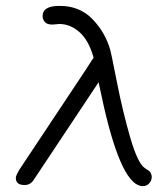

<svg xmlns="http://www.w3.org/2000/svg" viewBox="-20 -634 565 658"><path d="M34.2 -24.9Q34.2 -31.7 45.9 -51.8L272 -392.1Q274.9 -396 284.9 -412.1Q294.9 -428.2 300.8 -436Q284.7 -495.1 252.9 -523.4Q221.2 -551.8 183.1 -551.8Q180.2 -551.8 172.1 -550.8Q164.1 -549.8 159.2 -549.8Q141.1 -549.8 133.5 -558.8Q126 -567.9 126 -579.1Q126 -614.3 185.1 -613.8Q252.9 -613.8 296.9 -568.4Q340.8 -522.9 357.9 -462.9Q359.9 -458 380.4 -354Q400.9 -250 426.5 -162.1Q452.1 -74.2 476.1 -58.1L481.9 -54.2Q487.8 -50.3 491 -48.1Q494.1 -45.9 497.1 -40Q500 -34.2 500 -26.9Q500 -15.6 491.5 -5.9Q482.9 3.9 469.2 3.9Q398.4 3.9 335.9 -269Q331.1 -292 317.9 -352.1L95.2 -17.1Q84 0 64.9 0H63Q34.2 0 34.2 -24.9Z"/></svg>

Font: CMU Typewriter Text
Style: LightOblique
Weight: 200
Italic angle: -9.46001°
Version: Version 0.7.0